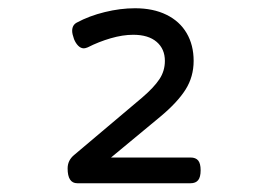

<svg xmlns="http://www.w3.org/2000/svg" viewBox="-20 -671 640 456"><path d="M439.9 -526.4Q439.9 -488.8 420.7 -458.3Q401.4 -427.7 360.4 -393.6L243.7 -296.9H432.6Q444.8 -296.9 450.7 -289.8Q456.5 -282.7 456.5 -266.6Q456.5 -250.5 450.7 -243.2Q444.8 -235.8 432.6 -235.8H163.6Q140.6 -235.8 140.6 -271Q140.6 -290 155.8 -302.7L317.9 -439.5Q345.7 -463.4 358.6 -482.9Q371.6 -502.4 371.6 -526.4Q371.6 -554.7 352.1 -571.5Q332.5 -588.4 296.4 -588.4Q271.5 -588.4 242.9 -580.1Q214.4 -571.8 188.5 -558.6Q182.6 -556.2 179.2 -556.2Q171.9 -556.2 165.8 -562.3Q159.7 -568.4 155.8 -578.1Q151.4 -590.3 151.4 -597.7Q151.4 -611.3 162.1 -617.2Q191.9 -633.3 228.8 -642.3Q265.6 -651.4 300.8 -651.4Q343.8 -651.4 375.2 -636Q406.7 -620.6 423.3 -592.3Q439.9 -564 439.9 -526.4Z"/></svg>

Font: Courier Prime Code
Style: Regular
Weight: 400
Designer: Alan Dague-Greene
Foundry: Quote-Unquote Apps
Version: Version 3.0318